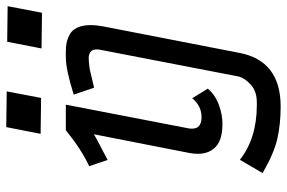

<svg xmlns="http://www.w3.org/2000/svg" viewBox="-172 -556 917 614"><g transform="rotate(-90 287.0 -249.5)"><path d="M348.6 55.7 433.1 -381.8Q435.5 -392.6 435.5 -398.4Q435.5 -413.6 427.2 -419.2Q418.9 -424.8 410.2 -424.8Q397.5 -424.8 385.5 -423.3Q373.5 -421.9 366.2 -420.2Q358.9 -418.5 341.8 -414.3Q324.7 -410.2 313 -407.7L291 -472.7Q370.6 -498 411.1 -498H427.2Q442.9 -498 455.1 -495.8Q467.3 -493.7 481.9 -486.3Q496.6 -479 504.9 -461.9Q513.2 -444.8 513.2 -418.5Q513.2 -400.4 508.8 -377L424.3 57.6Q398.9 189 252.9 189Q196.8 189 150.1 178.5Q103.5 168 40 131.3L82.5 58.6Q151.4 112.8 257.3 112.8H265.6Q301.8 112.8 322.8 93.5Q343.8 74.2 348.6 55.7ZM200.2 -498H258.8L183.1 -106Q182.1 -101.6 182.1 -94.2Q182.1 -64 218.8 -64Q254.9 -64 279.3 -93.8L310.1 -43.9Q289.6 -20 258.1 -8.5Q226.6 2.9 197.8 2.9Q147 2.9 124.3 -18.3Q101.6 -39.6 101.6 -75.7Q101.6 -89.4 104.5 -104L164.1 -408.2Q153.8 -401.9 145.3 -397.5Q136.7 -393.1 119.9 -384.3Q103 -375.5 82 -364.3L62 -423.3Q112.8 -446.3 177.2 -498ZM460 -685.5 573.7 -684.1 552.7 -574.2 438.5 -575.7ZM187 -688.5 301.3 -687 280.3 -577.1 165.5 -578.6Z"/></g></svg>

Font: Fantasque Sans Mono
Style: Italic
Weight: 400
Italic angle: -11°
Monospace: yes
Designer: Jany Belluz
Version: Version 1.8.0 ; ttfautohint (v1.8.2)